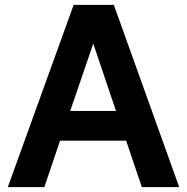

<svg xmlns="http://www.w3.org/2000/svg" viewBox="-20 -773 772 793"><path d="M565.9 0 501 -191.9H228L163.1 0H12.2L284.2 -752.9H450.2L720.2 0ZM365.2 -592.8 270 -314.9H459Z"/></svg>

Font: Standard
Style: Bold
Weight: 400
Designer: Bryce Wilner
Version: Version 2.000;PS 2.0;hotconv 16.6.51;makeotf.lib2.5.65220 DE